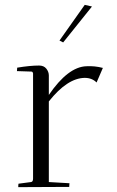

<svg xmlns="http://www.w3.org/2000/svg" viewBox="-20 -770 484 791"><path d="M181.2 -459V-378.9Q260.3 -494.6 335.9 -497.1Q370.1 -499 403.8 -490.2L377.9 -430.2Q358.9 -449.2 329.1 -449.2Q257.3 -448.2 181.2 -352.1V-20L266.1 -15.1Q266.1 -14.6 265.6 -7.6Q265.1 -0.5 265.1 0L55.2 1Q55.2 -8.3 56.2 -13.2L107.9 -20Q116.2 -21 116.2 -34.2V-467.8Q114.3 -475.1 109.9 -475.1L49.8 -477.1L50.8 -491.2Q103.5 -500 141.1 -500Q160.6 -500 170.9 -487.1Q181.2 -474.1 181.2 -459ZM329.1 -750 358.9 -743.2 240.2 -595.2 225.1 -603Z"/></svg>

Font: Antic Didone
Style: Regular
Weight: 400
Designer: Santiago Orozco
Foundry: Santiago Orozco
Version: Version 2.000